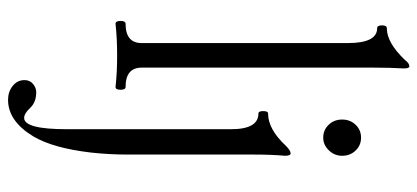

<svg xmlns="http://www.w3.org/2000/svg" viewBox="-300 -466 1037 477"><g transform="rotate(90 218.5 -227.5)"><path d="M39 4Q32 4 32 -8.5Q32 -21 39 -21Q87 -21 87 -61V-573Q87 -646 50 -646Q43 -646 43 -658Q43 -670 50 -670Q86 -670 129 -715Q137 -726 145 -726Q150 -726 150 -712Q148 -680 148 -636V-61Q148 -21 196 -21Q203 -21 203 -8.5Q203 4 196 4Q161 0 118 0Q74 0 39 4ZM322 -512Q303 -512 290 -525.5Q277 -539 277 -559Q277 -579 290 -592.5Q303 -606 322 -606Q341 -606 354 -592.5Q367 -579 367 -559Q367 -540 353.5 -526Q340 -512 322 -512ZM228 271Q208 271 193.5 259.5Q179 248 179 230Q179 217 188.5 209Q198 201 209 201Q234 201 248 216Q262 231 273 231Q301 231 301 125V-283Q301 -351 262 -351Q256 -351 256 -363Q256 -375 262 -375Q301 -375 342 -419Q354 -431 361 -431Q367 -431 367 -417Q364 -384 364 -342V-28Q364 20 359 65Q348 159 319 208Q281 271 228 271Z"/></g></svg>

Font: Junicode Cond Light
Style: Regular
Weight: 300
Width: 3
Designer: Peter S. Baker
Version: Version 2.201